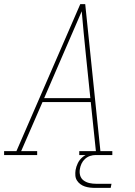

<svg xmlns="http://www.w3.org/2000/svg" viewBox="-38 -755 658 935"><path d="M-18 0V-19H42L353 -735H377L451 -19H509V0H348V-19H429L404 -258H169L65 -19H143V0ZM177 -277H402L380 -490Q375 -543 369.5 -595.5Q364 -648 360 -700Q337 -648 314.5 -595Q292 -542 269 -490ZM426 160Q413 160 400 158.5Q387 157 375 153Q363 149 353 141.5Q343 134 336.5 123.5Q330 113 329 100Q328 87 330 73Q333 56 341 39.5Q349 23 363 11Q377 -1 394.5 -6Q412 -11 430 -11L428 0Q414 0 400.5 4.5Q387 9 376 19Q365 29 359 42Q353 55 351 68Q348 85 352.5 100Q357 115 369.5 124Q382 133 397.5 136.5Q413 140 430 140H505L501 160Z"/></svg>

Font: Iosevka Slab ThExObl
Style: Regular
Weight: 100
Width: 7
Italic angle: -9°
Monospace: yes
Designer: Belleve Invis
Foundry: Belleve Invis
Version: Version 11.1.1; ttfautohint (v1.8.3)